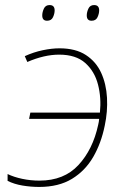

<svg xmlns="http://www.w3.org/2000/svg" viewBox="-20 -729 492 759"><path d="M135 10Q102 10 69 4.5Q36 -1 10 -14V-41Q35 -29 68 -22Q101 -15 136 -15Q233 -15 290 -76.5Q347 -138 368 -235Q371 -247 372 -259H95L100 -284H375Q381 -342 367.5 -394.5Q354 -447 317 -480Q280 -513 214 -513Q155 -513 88 -484L78 -507Q113 -523 149 -530.5Q185 -538 215 -538Q279 -538 319.5 -511.5Q360 -485 380 -441Q400 -397 403 -342.5Q406 -288 394 -232Q380 -163 348.5 -108.5Q317 -54 264.5 -22Q212 10 135 10ZM342 -647Q323 -647 323 -668Q323 -681 329.5 -695Q336 -709 352 -709Q372 -709 372 -688Q372 -675 365.5 -661Q359 -647 342 -647ZM166 -647Q147 -647 147 -668Q147 -681 153.5 -695Q160 -709 176 -709Q196 -709 196 -688Q196 -675 189.5 -661Q183 -647 166 -647Z"/></svg>

Font: Noto Sans Thin
Style: Italic
Weight: 100
Italic angle: -12°
Designer: Monotype Design Team
Foundry: Monotype Imaging Inc.
Version: Version 2.013; ttfautohint (v1.8.4.7-5d5b)